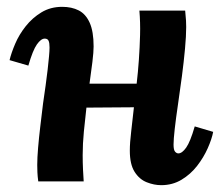

<svg xmlns="http://www.w3.org/2000/svg" viewBox="-20 -531 650 562"><path d="M452 11Q431 11 409.5 2.5Q388 -6 374 -28Q360 -50 360 -90Q360 -113 364 -146Q368 -179 372 -217L233 -216Q229 -182 225.5 -146Q222 -110 222 -77Q222 -55 223 -34Q224 -13 225 0H92Q90 -15 89.5 -26.5Q89 -38 89 -48Q89 -69 91.5 -98.5Q94 -128 98 -161.5Q102 -195 106 -228Q110 -255 113.5 -280.5Q117 -306 119.5 -327.5Q122 -349 123.5 -366Q125 -383 125 -392Q125 -406 122 -412Q119 -418 111 -418Q100 -418 88 -401Q76 -384 63 -339L8 -355Q13 -376 24.5 -403Q36 -430 55.5 -454.5Q75 -479 101.5 -495Q128 -511 162 -511Q190 -511 210.5 -500.5Q231 -490 242.5 -464.5Q254 -439 254 -395Q254 -379 250.5 -350Q247 -321 242 -286H380Q384 -320 386.5 -356Q389 -392 390 -428.5Q391 -465 388 -500H522Q524 -479 524.5 -470.5Q525 -462 525 -452Q525 -426 521.5 -388Q518 -350 512.5 -308Q507 -266 501 -225.5Q495 -185 491.5 -154Q488 -123 488 -108Q488 -92 492.5 -87Q497 -82 502 -82Q513 -82 525 -99Q537 -116 550 -161L604 -145Q600 -124 588 -97Q576 -70 557 -45.5Q538 -21 511.5 -5Q485 11 452 11Z"/></svg>

Font: Lora
Style: Italic
Weight: 400
Italic angle: -3°
Designer: Olga Karpushina, Alexei Vanyashin (Cyrillic)
Foundry: Cyreal
Version: Version 3.008